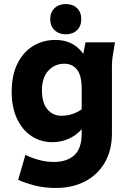

<svg xmlns="http://www.w3.org/2000/svg" viewBox="-20 -735 650 952"><path d="M38 -279Q38 -363 67 -420.5Q96 -478 145 -507.5Q194 -537 255 -537Q344 -537 393 -468L404 -525H550L542 -476Q538 -454 536.5 -437.5Q535 -421 535 -400V-74Q535 11 499 72Q463 133 400.5 165Q338 197 258 197Q200 197 153.5 185Q107 173 70 157L106 33Q136 48 173 58Q210 68 247 68Q312 68 348.5 34.5Q385 1 385 -72V-94Q356 -62 318.5 -46Q281 -30 240 -30Q182 -30 136.5 -60Q91 -90 64.5 -146Q38 -202 38 -279ZM188 -287Q188 -225 215 -193Q242 -161 285 -161Q311 -161 337 -169Q363 -177 385 -193V-298Q385 -360 362 -389.5Q339 -419 299 -419Q251 -419 219.5 -384.5Q188 -350 188 -287ZM229 -640Q229 -674 250.5 -694.5Q272 -715 306 -715Q341 -715 362 -694.5Q383 -674 383 -640Q383 -606 362 -585.5Q341 -565 306 -565Q272 -565 250.5 -585.5Q229 -606 229 -640Z"/></svg>

Font: Radio Canada
Style: Bold
Weight: 700
Designer: Charles Daoud, Etienne Aubert Bonn, Alexandre Saumier Demers, Jacques Le Bailly
Foundry: Radio-Canada
Version: Version 2.104; ttfautohint (v1.8.4.7-5d5b);gftools[0.9.28.de